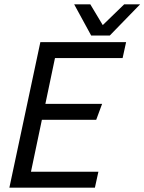

<svg xmlns="http://www.w3.org/2000/svg" viewBox="-20 -860 662 880"><path d="M165 -667H558L542 -594H232L188 -384H448L421 -311H172L122 -73H431L415 0H23ZM622 -840 483 -697H398L320 -840H394L451 -745L549 -840Z"/></svg>

Font: Epunda Sans
Style: Italic
Weight: 400
Italic angle: -12.0243°
Designer: Simon Atzbach
Foundry: typofactur
Version: Version 2.204; ttfautohint (v1.8.4.7-5d5b)